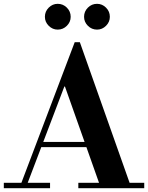

<svg xmlns="http://www.w3.org/2000/svg" viewBox="-35 -985 775 1005"><path d="M488 -15 305 -532H301L294 -567L356 -764H383L648 -15ZM-15 0V-28H227V0ZM169 -215V-242H506V-215ZM375 0V-28H720V0ZM72 -15 356 -764H383L328 -601L105 -15ZM473 -830Q445 -830 425 -850Q405 -870 405 -897Q405 -925 425 -945Q445 -965 473 -965Q500 -965 520 -945Q540 -925 540 -897Q540 -870 520 -850Q500 -830 473 -830ZM267 -830Q240 -830 220 -850Q200 -870 200 -897Q200 -925 220 -945Q240 -965 267 -965Q295 -965 315 -945Q335 -925 335 -897Q335 -870 315 -850Q295 -830 267 -830Z"/></svg>

Font: Libre Bodoni SemiBold
Style: Regular
Weight: 600
Designer: Pablo Impallari, Rodrigo Fuenzalida
Foundry: Impallari Type
Version: Version 2.005;gftools[0.9.23]